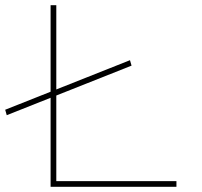

<svg xmlns="http://www.w3.org/2000/svg" viewBox="-21 -720 778 740"><path d="M5 -276 -1 -297 480 -488 486 -467ZM174 0V-700H196V-22H659V0Z"/></svg>

Font: Lexend Tera Thin
Style: Regular
Weight: 250
Version: Version 1.007